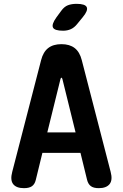

<svg xmlns="http://www.w3.org/2000/svg" viewBox="-20 -970 640 1000"><path d="M226.4 -280.5H373.6L305 -558.5Q303 -565.2 300 -565.2Q297 -565.2 295 -558.5ZM399.2 -173.7H200.8L166.4 -33Q161 -10.6 146.6 -0.3Q132.2 10 104.8 10Q64.8 10 48.5 -11.2Q32.3 -32.3 43.8 -75.3L194.2 -657.2Q205 -699.5 231 -719.7Q257.1 -740 300 -740Q342.9 -740 369 -719.7Q395 -699.5 405.8 -657.2L556.2 -75.3Q567.7 -32.3 550.8 -11.2Q533.8 10 494.5 10Q467.1 10 453 -0.7Q439 -11.3 433.6 -33ZM308.6 -810Q263.6 -810 255.8 -826.9Q248.1 -843.8 274.1 -880L299.3 -914.2Q314.9 -935.6 334 -942.8Q353.2 -950 378.6 -950Q423.9 -950 431.8 -932.6Q439.7 -915.2 411.3 -880.8L381 -843.8Q366.8 -826.2 348.9 -818.1Q330.9 -810 308.6 -810Z"/></svg>

Font: Maple Mono
Style: Regular
Weight: 400
Monospace: yes
Designer: subframe7536
Version: Version 7.300